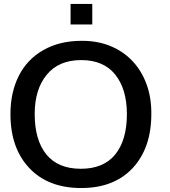

<svg xmlns="http://www.w3.org/2000/svg" viewBox="-20 -928 847 959"><path d="M332.5 -805.7V-908.2H440.9V-805.7ZM385.7 11.2Q220.7 11.2 126.5 -88.4Q32.2 -188.5 32.2 -357.9Q32.2 -466.3 73.7 -548.8Q115.2 -631.3 196.3 -677.7Q277.8 -724.1 387.2 -724.1Q466.8 -724.6 531.5 -698Q596.2 -671.4 642.1 -622.6Q688 -573.7 712.4 -506.1Q736.8 -438.5 735.8 -357.9Q735.8 -189 642.6 -88.4Q549.3 11.2 385.7 11.2ZM383.8 -85Q497.6 -85 555.7 -156.7Q613.8 -229 613.8 -357.9Q613.8 -482.4 555.7 -555.2Q497.6 -627.9 385.7 -627.9Q273.4 -627.9 213.4 -554.7Q153.3 -481.9 153.3 -357.9Q153.3 -229 211.4 -156.7Q270 -85 383.8 -85Z"/></svg>

Font: Ride Light
Style: Bold
Weight: 600
Version: Version 3.000